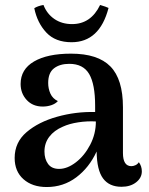

<svg xmlns="http://www.w3.org/2000/svg" viewBox="-20 -742 599 773"><path d="M551 -52Q551 -26 528 -8Q505 10 469 10Q420 10 395 -23.5Q370 -57 369 -132Q339 -67 287 -28Q235 11 168 11Q110 11 74.5 -20.5Q39 -52 39 -106Q39 -169 87 -210Q135 -251 210 -272Q285 -293 363 -291V-316Q363 -403 339 -444Q315 -485 259 -485Q221 -485 197.5 -467Q174 -449 174 -408Q174 -385 183 -365Q192 -345 213 -335Q203 -324 186.5 -318.5Q170 -313 152 -313Q112 -313 87.5 -339.5Q63 -366 63 -404Q63 -463 117 -494.5Q171 -526 266 -526Q374 -526 424.5 -474.5Q475 -423 475 -310V-126Q475 -73 509 -73Q517 -73 525.5 -77Q534 -81 539 -89Q551 -73 551 -52ZM366 -253Q331 -255 295 -249.5Q259 -244 233 -232Q198 -217 178.5 -191.5Q159 -166 159 -132Q159 -102 173.5 -82Q188 -62 218 -62Q251 -62 285.5 -88.5Q320 -115 343 -159Q366 -203 366 -253ZM383 -722Q407 -715 417 -710Q381 -572 268 -572Q203 -572 166.5 -611Q130 -650 118 -709Q132 -718 155 -722Q169 -686 199 -665.5Q229 -645 270 -645Q346 -645 383 -722Z"/></svg>

Font: Arima Madurai
Style: Bold
Weight: 700
Designer: Joana Correia and Natanael Gama
Foundry: NDISCOVER
Version: Version 1.019